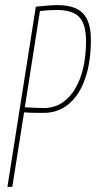

<svg xmlns="http://www.w3.org/2000/svg" viewBox="-20 -730 375 750"><path d="M9 0 120 -704Q150 -707 169.5 -708.5Q189 -710 205 -710Q273 -710 304 -678Q335 -646 335 -574Q335 -488 313 -424Q291 -360 249.5 -324.5Q208 -289 150 -289Q118 -289 102.5 -289.5Q87 -290 74 -291L28 0ZM136 -687 77 -311Q97 -310 115 -309Q133 -308 151 -308Q203 -308 240 -342Q277 -376 296.5 -434.5Q316 -493 316 -569Q316 -636 289.5 -663.5Q263 -691 202 -691Q172 -691 136 -687Z"/></svg>

Font: Georama Condensed Thin
Style: Italic
Weight: 100
Width: 3
Italic angle: -9°
Designer: Jean-Baptiste Levee
Foundry: Production Type
Version: Version 1.000